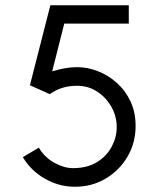

<svg xmlns="http://www.w3.org/2000/svg" viewBox="-20 -700 590 732"><path d="M266 12Q205 12 151.5 -18.5Q98 -49 67 -101L128 -137Q150 -100 187 -79.5Q224 -59 258 -59Q313 -59 350 -82Q387 -105 406 -141Q425 -177 425 -215Q425 -257 404.5 -293Q384 -329 350 -351Q316 -373 274 -373Q243 -373 217.5 -365Q192 -357 170 -341L94 -375L172 -680H471V-610H225L179 -428Q205 -436 228.5 -440Q252 -444 274 -444Q314 -444 353.5 -428.5Q393 -413 425.5 -384Q458 -355 477.5 -313.5Q497 -272 497 -220Q497 -156 466.5 -103.5Q436 -51 383.5 -19.5Q331 12 266 12Z"/></svg>

Font: Teachers
Style: Regular
Weight: 400
Designer: Alfredo Marco Pradil, Chank Diesel
Version: Version 1.001